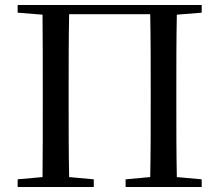

<svg xmlns="http://www.w3.org/2000/svg" viewBox="-20 -752 882 772"><path d="M51 -701 151 -693C152 -593 152 -493 152 -392V-345C152 -235 152 -138 151 -40L51 -31V0H357V-31L258 -40C256 -139 256 -236 256 -346V-392C256 -493 256 -595 258 -695H584C586 -594 586 -494 586 -392V-346C586 -235 586 -138 584 -40L485 -31V0H791V-31L691 -40C689 -139 689 -236 689 -345V-392C689 -493 689 -593 691 -693L791 -701V-732H51Z"/></svg>

Font: Noto Serif HK Medium
Style: Regular
Weight: 500
Designer: Ryoko NISHIZUKA 西塚涼子 (kana & ideographs); Frank Grießhammer (Latin, Greek & Cyrillic); Wenlong ZHANG 张文龙 (bopomofo); San
Foundry: Adobe
Version: Version 2.001;hotconv 1.1.0;makeotfexe 2.6.0